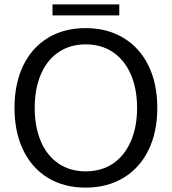

<svg xmlns="http://www.w3.org/2000/svg" viewBox="-20 -842 782 874"><path d="M46 -351Q46 -461 85.5 -543Q125 -625 198 -669.5Q271 -714 370 -714Q468 -714 542 -669.5Q616 -625 656 -543Q696 -461 696 -351Q696 -241 656 -159Q616 -77 542 -32.5Q468 12 370 12Q271 12 198 -32.5Q125 -77 85.5 -159Q46 -241 46 -351ZM604 -351Q604 -439 575 -504.5Q546 -570 493.5 -605Q441 -640 370 -640Q299 -640 246.5 -604.5Q194 -569 166 -503.5Q138 -438 138 -351Q138 -264 166 -198.5Q194 -133 246.5 -97.5Q299 -62 370 -62Q441 -62 493.5 -97Q546 -132 575 -197.5Q604 -263 604 -351ZM219 -822H523V-772H219Z"/></svg>

Font: Thasadith
Style: Bold
Weight: 700
Designer: Cadson Demak Co.,Ltd.
Foundry: Cadson Demak Co.,Ltd.
Version: Version 1.000; ttfautohint (v1.6)